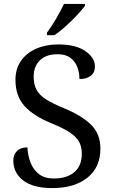

<svg xmlns="http://www.w3.org/2000/svg" viewBox="-20 -951 584 981"><path d="M247 10Q149 10 98.5 -29Q48 -68 48 -131Q48 -161 67 -179.5Q86 -198 120 -198Q122 -157 136 -120.5Q150 -84 179 -61.5Q208 -39 255 -39Q322 -39 360 -71.5Q398 -104 398 -165Q398 -202 383.5 -227.5Q369 -253 335.5 -275Q302 -297 243 -321Q150 -359 104.5 -410Q59 -461 59 -543Q59 -600 87.5 -640.5Q116 -681 165.5 -702.5Q215 -724 278 -724Q367 -724 416 -690Q465 -656 465 -612Q465 -580 443.5 -563.5Q422 -547 386 -547Q386 -578 375.5 -607Q365 -636 340.5 -655Q316 -674 274 -674Q216 -674 184 -643Q152 -612 152 -560Q152 -520 166.5 -492.5Q181 -465 215 -443.5Q249 -422 307 -398Q395 -362 444 -315Q493 -268 493 -191Q493 -96 426.5 -43Q360 10 247 10ZM220 -784Q242 -813 266.5 -855Q291 -897 307 -931H414V-921Q402 -904 375 -875Q348 -846 316.5 -817.5Q285 -789 258 -771H220Z"/></svg>

Font: Noto Serif Yezidi
Style: Regular
Weight: 400
Designer: Dalton Maag Ltd
Foundry: Dalton Maag Ltd
Version: Version 1.001; ttfautohint (v1.8.4.7-5d5b)